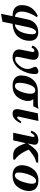

<svg xmlns="http://www.w3.org/2000/svg" viewBox="1496 -2044 789 3822"><g transform="rotate(90 1891.0 -132.5)"><path d="M463.9 -35.2Q513.7 -36.6 553.2 -70.8Q592.8 -105 615.5 -157.5Q638.2 -210 649.7 -266.8Q661.1 -323.7 661.1 -377.9Q661.1 -456.1 615.2 -456.1Q593.3 -456.1 573.2 -430.2Q553.2 -404.3 541.3 -372.6Q529.3 -340.8 522 -306.2ZM317.9 -460.9Q274.9 -407.2 242.4 -322Q210 -236.8 210 -167Q210 -112.3 236.8 -75.4Q263.7 -38.6 312 -35.2Q320.8 -73.7 339.4 -162.4Q357.9 -251 366.2 -289.1Q387.2 -390.1 455.6 -444.6Q523.9 -499 620.1 -499Q654.8 -499 684.3 -490.2Q713.9 -481.4 738.8 -462.6Q763.7 -443.8 777.8 -410.2Q792 -376.5 792 -331.1Q792 -262.7 772 -203.6Q752 -144.5 711.9 -97.4Q671.9 -50.3 606 -21.2Q540 7.8 454.1 12.2L412.1 213.9L253.9 242.2L301.8 12.2Q189 12.2 135 -35.6Q81.1 -83.5 81.1 -168.9Q81.1 -391.6 299.8 -492.2Z M981 -421.9Q955.6 -421.9 924.8 -365.2L886.7 -379.9Q905.3 -439.5 953.9 -473.1Q1002.4 -506.8 1053.7 -506.8Q1110.4 -506.8 1140.1 -480.5Q1169.9 -454.1 1169.9 -401.9Q1169.9 -380.9 1163.6 -348.1L1119.6 -144Q1109.9 -94.2 1109.9 -79.1Q1109.9 -58.1 1119.6 -48.6Q1129.4 -39.1 1155.8 -39.1Q1184.6 -39.1 1216.6 -59.1Q1248.5 -79.1 1277.8 -112.8Q1353 -201.7 1353 -289.1Q1353 -313 1346.2 -337.4Q1339.4 -361.8 1330.8 -378.2Q1322.3 -394.5 1315.4 -411.4Q1308.6 -428.2 1308.6 -439Q1308.6 -460.4 1338.6 -480.7Q1368.7 -501 1397 -501Q1428.2 -501 1440.9 -485.6Q1453.6 -470.2 1453.6 -439.9Q1453.6 -358.9 1428 -277.8Q1402.3 -196.8 1358.9 -132.6Q1315.4 -68.4 1251.5 -28.1Q1187.5 12.2 1116.7 12.2Q1047.4 12.2 1005.6 -23.9Q963.9 -60.1 963.9 -118.2Q963.9 -135.7 967.8 -151.9L1014.6 -383.8Q1014.6 -405.3 1007.6 -413.6Q1000.5 -421.9 981 -421.9Z M1641.6 -238.8Q1627 -168.5 1627 -124Q1627 -76.7 1643.3 -55.4Q1659.7 -34.2 1692.9 -34.2Q1729.5 -34.2 1762.7 -75.2Q1795.9 -118.2 1820.8 -200.9Q1845.7 -283.7 1845.7 -346.2Q1845.7 -439.9 1774.9 -439.9Q1728.5 -439.9 1695.1 -385.5Q1661.6 -331.1 1641.6 -238.8ZM1481 -163.1 1489.7 -238.8Q1512.7 -343.3 1582 -411.1Q1625.5 -452.6 1678 -471.4Q1730.5 -490.2 1777.8 -490.2H2013.7Q2088.4 -490.2 2146 -503.9L2094.7 -399.9H1952.6Q1989.7 -359.4 1989.7 -295.9Q1989.7 -240.2 1965.1 -178.5Q1940.4 -116.7 1906.7 -78.1Q1826.7 12.2 1689 12.2Q1645 12.2 1608.6 2.7Q1572.3 -6.8 1543 -26.9Q1513.7 -46.9 1497.3 -81.5Q1481 -116.2 1481 -163.1Z M2304.7 -126Q2299.8 -109.9 2299.8 -100.1Q2299.8 -79.1 2316.9 -79.1Q2332 -79.1 2353.8 -102.1Q2375.5 -125 2404.8 -164.1L2432.6 -144L2389.6 -76.2Q2366.2 -38.1 2326.4 -12.9Q2286.6 12.2 2242.7 12.2Q2193.8 12.2 2172.4 -11.5Q2150.9 -35.2 2150.9 -75.2Q2150.9 -98.6 2156.7 -124L2234.9 -490.2L2387.7 -502Z M2857.4 -399.9 2834.5 -287.1Q2971.2 -498 3068.4 -498H3218.8L3211.4 -458Q3183.1 -452.6 3156 -442.1Q3128.9 -431.6 3109.9 -421.9Q3090.8 -412.1 3060.1 -389.9Q3029.3 -367.7 3013.4 -355.2Q2997.6 -342.8 2957.5 -310.1Q2972.7 -276.4 2981.7 -257.8Q2990.7 -239.3 3006.3 -209Q3022 -178.7 3036.1 -158.4Q3050.3 -138.2 3069.3 -114Q3088.4 -89.8 3110.8 -69.8Q3133.3 -49.8 3159.7 -32.2L3152.3 0H3068.4Q3037.6 0 3011.2 -7.3Q2984.9 -14.6 2965.8 -26.1Q2946.8 -37.6 2929.7 -55.4Q2912.6 -73.2 2901.4 -90.8Q2890.1 -108.4 2878.9 -131.6Q2867.7 -154.8 2860.8 -172.9Q2854 -190.9 2845 -214.1Q2835.9 -237.3 2829.6 -251L2773.4 0H2621.6L2701.7 -375Q2705.6 -394.5 2705.6 -403.8Q2705.6 -423.8 2686.5 -423.8Q2671.9 -423.8 2653.6 -400.9Q2635.3 -377.9 2619.6 -347.2L2581.5 -359.9Q2601.6 -426.3 2649.4 -463.6Q2697.3 -501 2772.5 -501Q2811.5 -501 2835.9 -483.6Q2860.4 -466.3 2860.4 -428.2Q2860.4 -414.6 2857.4 -399.9Z M3413.1 -106.9Q3413.1 -70.3 3428.7 -52.2Q3444.3 -34.2 3473.1 -34.2Q3509.8 -34.2 3542.5 -76.4Q3575.2 -118.7 3595 -176.8Q3614.7 -234.9 3626 -289.1Q3637.2 -343.3 3637.2 -374Q3637.2 -456.1 3580.1 -456.1Q3517.6 -456.1 3465.3 -338.9Q3441.4 -284.7 3427.2 -221.2Q3413.1 -157.7 3413.1 -106.9ZM3268.1 -173.8Q3268.1 -215.3 3282 -269.3Q3295.9 -323.2 3327.1 -371.1Q3411.1 -502 3572.3 -502Q3605 -502 3633.8 -496.8Q3662.6 -491.7 3690.4 -478Q3718.3 -464.4 3738 -443.1Q3757.8 -421.9 3770 -387.2Q3782.2 -352.5 3782.2 -308.1Q3782.2 -269.5 3767.1 -217.8Q3752 -166 3720.2 -115.2Q3695.3 -75.7 3663.8 -48.3Q3632.3 -21 3584.2 -4.4Q3536.1 12.2 3475.1 12.2Q3370.6 12.2 3319.3 -38.1Q3268.1 -88.4 3268.1 -173.8Z"/></g></svg>

Font: Linguistics Pro
Style: Bold Italic
Weight: 700
Italic angle: -12°
Designer: Stefan Peev, Context Ltd
Foundry: Stefan Peev, Context Ltd
Version: Version 001.000